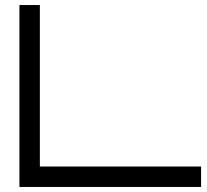

<svg xmlns="http://www.w3.org/2000/svg" viewBox="-20 -741 819 761"><path d="M57 0V-721H138V-81H777V0Z"/></svg>

Font: Orbitron
Style: Regular
Weight: 400
Designer: Matt McInerney
Foundry: Matt McInerney
Version: 1.000